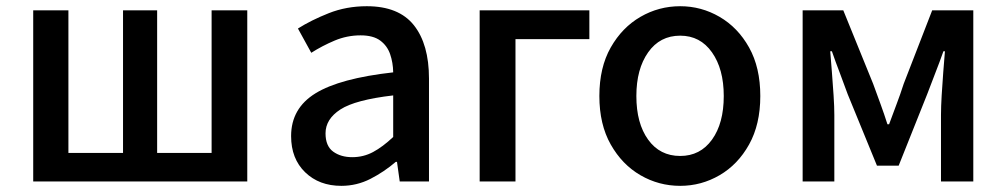

<svg xmlns="http://www.w3.org/2000/svg" viewBox="-20 -584 3239 618"><path d="M86.9 0V-550.8H200.2V-91.8H376V-550.8H485.8V-91.8H661.1V-550.8H775.9V0Z M1078.6 14.2Q1007.3 14.2 962.2 -29.5Q917 -73.2 917 -146Q917 -235.4 995.6 -283.7Q1074.2 -332 1245.6 -351.1Q1245.1 -382.3 1235.8 -409.4Q1226.6 -436.5 1203.9 -453.4Q1181.2 -470.2 1140.6 -470.2Q1097.2 -470.2 1057.1 -453.4Q1017.1 -436.5 981.9 -414.1L939 -492.2Q981.4 -519 1038.1 -541.5Q1094.7 -564 1160.6 -564Q1263.7 -564 1312.3 -502.7Q1360.8 -441.4 1360.8 -331.1V0H1266.6L1257.8 -63H1253.9Q1216.3 -30.8 1172.4 -8.3Q1128.4 14.2 1078.6 14.2ZM1113.8 -78.1Q1149.9 -78.1 1180.9 -94.7Q1211.9 -111.3 1245.6 -143.1V-276.9Q1123.5 -262.7 1075.7 -231.7Q1027.8 -200.7 1027.8 -154.8Q1027.8 -113.8 1052.5 -95.9Q1077.1 -78.1 1113.8 -78.1Z M1523.9 0V-550.8H1877V-458H1639.2V0Z M2169.4 14.2Q2100.6 14.2 2041.5 -20Q1982.4 -54.2 1945.8 -118.9Q1909.2 -183.6 1909.2 -274.9Q1909.2 -366.7 1945.8 -431.2Q1982.4 -495.6 2041.5 -529.8Q2100.6 -564 2169.4 -564Q2237.3 -564 2296.1 -529.8Q2355 -495.6 2391.1 -431.2Q2427.2 -366.7 2427.2 -274.9Q2427.2 -183.6 2391.1 -118.9Q2355 -54.2 2296.1 -20Q2237.3 14.2 2169.4 14.2ZM2169.4 -82Q2233.9 -82 2271.7 -134.5Q2309.6 -187 2309.6 -274.9Q2309.6 -361.8 2271.7 -415.5Q2233.9 -469.2 2169.4 -469.2Q2104 -469.2 2066.2 -415.5Q2028.3 -361.8 2028.3 -274.9Q2028.3 -187 2066.2 -134.5Q2104 -82 2169.4 -82Z M2563.5 0V-550.8H2694.3L2790.5 -314Q2802.7 -280.3 2814.5 -248.3Q2826.2 -216.3 2836.4 -184.1H2841.8Q2853.5 -216.3 2865.7 -248.3Q2877.9 -280.3 2888.7 -314L2980.5 -550.8H3112.8V0H3008.8V-213.9Q3008.8 -240.2 3011 -276.9Q3013.2 -313.5 3016.1 -351.6Q3019 -389.6 3021.5 -418.9H3016.6Q3004.4 -384.3 2990.5 -348.9Q2976.6 -313.5 2964.4 -280.8L2872.6 -50.8H2802.7L2708.5 -280.8Q2696.8 -313.5 2682.9 -349.9Q2668.9 -386.2 2657.7 -418.9H2652.3Q2654.8 -389.6 2657.7 -351.6Q2660.6 -313.5 2663.1 -276.9Q2665.5 -240.2 2665.5 -213.9V0Z"/></svg>

Font: Source Han Sans CN Medium
Style: Regular
Weight: 500
Designer: Ryoko NISHIZUKA  (kana, bopomofo & ideographs); Paul D. Hunt (Latin, Greek & Cyrillic); Sandoll Communications , Soo-you
Foundry: Adobe
Version: Version 2.004;hotconv 1.0.118;makeotfexe 2.5.65603